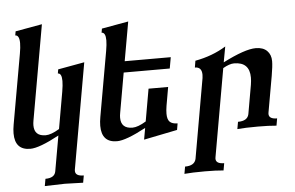

<svg xmlns="http://www.w3.org/2000/svg" viewBox="-61 -835 1802 1172"><g transform="rotate(-5 839.5 -249.0)"><path d="M401.9 244.1 290 240.7 167 244.1 174.8 200.2Q231.4 200.2 238.3 160.2L276.4 -56.2Q154.3 9.8 99.1 9.8Q4.9 9.8 4.9 -92.8Q4.9 -117.2 10.3 -147L85.9 -574.2Q92.8 -612.8 92.8 -638.2Q92.8 -687.5 67.4 -687.5L71.8 -712.4L235.4 -741.7L132.8 -160.2Q129.9 -144 129.9 -130.9Q129.9 -64.5 200.2 -64.5Q232.9 -64.5 283.7 -95.2L323.2 -320.3Q330.1 -359.9 330.1 -385.7Q330.1 -433.6 306.2 -433.6L310.5 -458.5L472.7 -487.8L358.4 160.2L357.9 168Q357.9 200.2 409.7 200.2Z M795.4 14.6 808.1 -56.2Q685.1 9.8 630.4 9.8Q536.1 9.8 536.1 -92.8Q536.1 -117.2 541.5 -147L611.8 -544.9Q618.7 -584 618.7 -609.4Q618.7 -658.2 593.8 -658.2L598.1 -683.1L761.7 -712.4L719.2 -472.7H1001.5L989.3 -404.3H707L664.1 -160.2Q661.1 -144.5 661.1 -131.3Q661.1 -64.5 731.9 -64.5Q764.6 -64.5 814.9 -95.2L849.6 -293H969.7L949.7 -178.7Q945.3 -151.4 945.3 -130.9Q945.3 -96.2 960 -81.5Q974.6 -66.9 1007.8 -66.4L1001 -26.9Z M1262.2 244.1Q1216.8 239.7 1148.4 239.7Q1069.3 239.7 1022.5 244.1L1030.3 200.2Q1087.9 200.2 1097.7 159.7L1183.6 -329.1Q1185.1 -339.8 1185.1 -349.1Q1185.1 -397 1142.6 -397L1149.4 -438Q1255.4 -457.5 1338.4 -508.8L1320.8 -413.1Q1456.5 -482.4 1522.9 -482.4Q1567.4 -482.4 1591.6 -458.5Q1615.7 -434.6 1615.7 -395Q1615.7 -364.3 1605.5 -305.7L1566.4 -84.5L1565.4 -75.7Q1565.4 -43.9 1615.7 -43.9L1607.9 0Q1562.5 -4.4 1494.1 -4.4Q1415 -4.4 1368.2 0L1376 -43.9Q1434.1 -43.9 1442.9 -84.5L1474.1 -262.2Q1478 -286.1 1478 -306.2Q1478 -401.4 1382.8 -401.4Q1355 -401.4 1314.9 -378.4L1220.2 159.7L1219.2 168.5Q1219.2 200.2 1270 200.2Z"/></g></svg>

Font: Kelvinch
Style: Bold Italic
Weight: 700
Italic angle: -10°
Designer: Paul James Miller
Foundry: High-Logic / Made with FontCreator
Version: Version 3.30 September 23, 2016